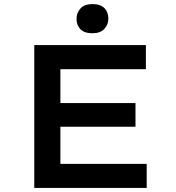

<svg xmlns="http://www.w3.org/2000/svg" viewBox="-20 -921 863 941"><path d="M148 0V-700H695V-582H276V-118H699V0ZM214 -300V-416H644V-300ZM433 -758Q394 -758 374.5 -777.5Q355 -797 355 -829Q355 -858 374.5 -879.5Q394 -901 433 -901Q472 -901 491.5 -881.5Q511 -862 511 -829Q511 -801 491.5 -779.5Q472 -758 433 -758Z"/></svg>

Font: Lexend Mega Medium
Style: Regular
Weight: 500
Version: Version 1.007